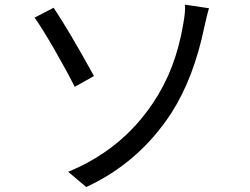

<svg xmlns="http://www.w3.org/2000/svg" viewBox="-20 -751 1040 799"><path d="M263.7 -36.1Q487.3 -127.9 617.2 -323.2Q710.9 -461.9 742.2 -649.4Q752 -701.2 750 -731.4L849.6 -716.8Q841.8 -690.4 830.1 -637.7Q786.1 -425.8 693.4 -281.2Q558.6 -74.2 338.9 27.3ZM124 -677.7 203.1 -718.8Q265.6 -626 371.1 -434.6L291 -389.6Q259.8 -452.1 208.5 -541.5Q157.2 -630.9 124 -677.7Z"/></svg>

Font: Nasu
Style: Regular
Weight: 400
Designer: Ryoko NISHIZUKA (kana &amp; ideographs); Paul D. Hunt (Latin, Greek &amp; Cyrillic); Wenlong ZHANG (bopomofo); Sandoll C
Version: Version 2014.1215